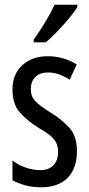

<svg xmlns="http://www.w3.org/2000/svg" viewBox="-20 -786 379 816"><path d="M307 -144Q307 -70 267 -30Q227 10 155 10Q118 10 87 1.5Q56 -7 33 -20V-104Q55 -86 87 -74.5Q119 -63 152 -63Q187 -63 207 -83.5Q227 -104 227 -141Q227 -173 208.5 -195Q190 -217 145 -242Q95 -273 64 -308.5Q33 -344 33 -406Q33 -470 74.5 -508.5Q116 -547 183 -547Q250 -547 306 -512L276 -447Q255 -461 232 -469.5Q209 -478 184 -478Q150 -478 130.5 -459Q111 -440 111 -408Q111 -376 130 -356Q149 -336 196 -307Q246 -276 276.5 -241Q307 -206 307 -144ZM309 -757Q297 -736 273 -707.5Q249 -679 222.5 -651.5Q196 -624 175 -606H123V-617Q181 -699 212 -766H309Z"/></svg>

Font: Noto Sans Khmer ExtraCondensed
Style: Regular
Weight: 400
Width: 2
Designer: Danh Hong and the Monotype Design Team
Foundry: Monotype Imaging Inc.
Version: Version 2.004; ttfautohint (v1.8.4.7-5d5b)